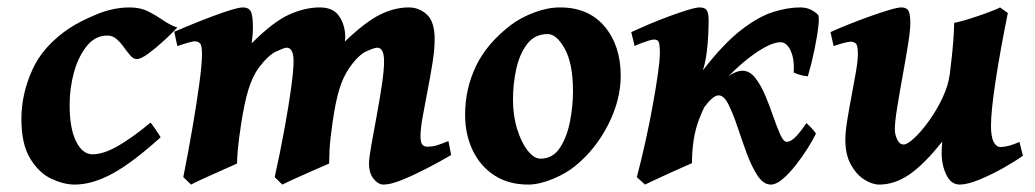

<svg xmlns="http://www.w3.org/2000/svg" viewBox="-20 -477 2788 517"><path d="M457.5 -402.8Q443.8 -388.2 422.1 -368.2Q400.4 -348.1 379.9 -333Q359.4 -317.9 348.1 -317.9Q339.4 -317.9 331.1 -327.4Q322.8 -336.9 313.7 -349.6Q304.7 -362.3 293.9 -371.8Q283.2 -381.3 269 -381.3Q236.8 -381.3 214.1 -353.5Q191.4 -325.7 179.4 -283Q167.5 -240.2 167.5 -194.3Q167.5 -131.3 184.8 -96.4Q202.1 -61.5 229 -61.5Q257.8 -61.5 295.7 -82.8Q333.5 -104 385.7 -147Q389.6 -142.1 400.1 -126.7Q410.6 -111.3 412.6 -107.4Q335.9 -38.1 282 -9Q228 20 181.2 20Q151.9 20 118.4 4.4Q85 -11.2 61.3 -50Q37.6 -88.9 37.6 -157.2Q37.6 -223.1 66.7 -288.3Q95.7 -353.5 167.5 -401.4Q194.8 -419.4 239.7 -438.2Q284.7 -457 329.1 -457Q357.9 -457 379.2 -446.3Q400.4 -435.5 418.9 -422.6Q437.5 -409.7 457.5 -402.8Z M1194.8 -59.6Q1165 -42 1129.6 -23.7Q1094.2 -5.4 1063 7.3Q1031.7 20 1012.7 20Q998.5 20 986.1 4.6Q973.6 -10.7 973.6 -37.1Q973.6 -50.3 979.7 -85Q985.8 -119.6 993.9 -163.1Q1002 -206.5 1008.1 -247.1Q1014.2 -287.6 1014.2 -312Q1014.2 -348.6 995.6 -348.6Q988.3 -348.6 966.3 -338.6Q944.3 -328.6 919.9 -293Q903.8 -269.5 893.6 -236.3Q883.3 -203.1 875 -144Q868.7 -99.6 867.4 -73.7Q866.2 -47.9 866.2 -36.6Q859.4 -33.7 841.6 -25.9Q823.7 -18.1 802.7 -8.8Q781.7 0.5 764.2 8.5Q746.6 16.6 740.2 20L719.7 0Q734.4 -66.4 745.8 -128.9Q757.3 -191.4 763.9 -240Q770.5 -288.6 770.5 -312.5Q770.5 -348.6 751.5 -348.6Q746.1 -348.6 724.1 -338.6Q702.1 -328.6 676.3 -293.9Q659.7 -271 648.9 -235.8Q638.2 -200.7 629.4 -144Q622.6 -99.6 620.4 -74Q618.2 -48.3 618.2 -36.6Q611.8 -33.7 594.2 -25.9Q576.7 -18.1 555.9 -8.8Q535.2 0.5 517.8 8.5Q500.5 16.6 494.6 20L473.6 0Q487.3 -68.8 498.5 -134.5Q509.8 -200.2 516.8 -252.2Q523.9 -304.2 523.9 -332Q523.9 -354.5 518.6 -360.1Q513.2 -365.7 504.9 -365.7Q498.5 -365.7 483.6 -361.3Q468.8 -356.9 457.5 -353L449.2 -391.6Q469.7 -400.4 497.3 -411.6Q524.9 -422.9 552.7 -433.3Q580.6 -443.8 602.5 -450.4Q624.5 -457 634.3 -457Q649.4 -457 655.3 -446.3Q661.1 -435.5 661.1 -400.9Q661.1 -385.3 657.7 -360.4Q715.8 -418.5 758.5 -437.7Q801.3 -457 841.3 -457Q877.9 -457 893.8 -432.6Q909.7 -408.2 909.7 -376Q909.7 -373 908.7 -365.2Q965.3 -419.4 1004.4 -438.2Q1043.5 -457 1080.1 -457Q1108.9 -457 1129.6 -437.7Q1150.4 -418.5 1150.4 -371.1Q1150.4 -343.3 1144.5 -306.9Q1138.7 -270.5 1131.3 -232.9Q1124 -195.3 1118.2 -162.8Q1112.3 -130.4 1112.3 -109.9Q1112.3 -93.3 1117.2 -87.6Q1122.1 -82 1130.4 -82Q1144.5 -82 1156.5 -85.7Q1168.5 -89.4 1187.5 -97.2Z M1651.4 -272.9Q1651.4 -208 1617.9 -141.8Q1584.5 -75.7 1529.8 -30.8Q1504.4 -9.8 1468 5.1Q1431.6 20 1402.3 20Q1349.6 20 1311.5 -4.6Q1273.4 -29.3 1252.9 -72Q1232.4 -114.7 1232.4 -168Q1232.4 -237.8 1261.7 -299.1Q1291 -360.4 1356.4 -410.2Q1382.3 -429.7 1418.5 -443.4Q1454.6 -457 1488.3 -457Q1564.9 -457 1608.2 -405.5Q1651.4 -354 1651.4 -272.9ZM1522.9 -231Q1522.9 -305.2 1501 -345.2Q1479 -385.3 1454.6 -385.3Q1419.9 -385.3 1399.4 -358.4Q1378.9 -331.5 1370.1 -291Q1361.3 -250.5 1361.3 -209Q1361.3 -165.5 1372.6 -129.4Q1383.8 -93.3 1400.9 -71.5Q1418 -49.8 1435.5 -49.8Q1468.3 -49.8 1487.3 -78.4Q1506.3 -106.9 1514.6 -148.9Q1522.9 -190.9 1522.9 -231Z M2182.6 -437Q2186.5 -433.1 2183.6 -406.5Q2180.7 -379.9 2173.1 -343Q2165.5 -306.2 2155.3 -271.5Q2134.8 -273.4 2117.2 -281.7Q2119.6 -317.4 2109.1 -340.3Q2098.6 -363.3 2081.5 -363.3Q2055.2 -363.3 2007.6 -329.3Q1960 -295.4 1900.9 -227.5Q1880.9 -204.6 1862.1 -155Q1843.3 -105.5 1843.3 -37.6Q1836.9 -34.7 1818.8 -26.9Q1800.8 -19 1779.5 -9.3Q1758.3 0.5 1740.5 8.8Q1722.7 17.1 1716.8 20L1694.8 0Q1707 -46.4 1718.3 -97.2Q1729.5 -147.9 1738 -195.3Q1746.6 -242.7 1751.7 -279.3Q1756.8 -315.9 1756.8 -333Q1756.8 -358.9 1753.4 -364.7Q1750 -370.6 1741.2 -370.6Q1736.3 -370.6 1725.3 -367.2Q1714.4 -363.8 1703.6 -359.6Q1692.9 -355.5 1689 -353L1679.7 -390.6Q1698.7 -399.4 1725.8 -410.9Q1752.9 -422.4 1781.2 -432.9Q1809.6 -443.4 1832 -450.2Q1854.5 -457 1864.3 -457Q1877.9 -457 1883.1 -449.2Q1888.2 -441.4 1888.2 -420.4Q1888.2 -409.2 1887.2 -385.3Q1886.2 -361.3 1882.8 -334.7Q1879.4 -308.1 1872.6 -287.6Q1928.2 -359.4 1975.1 -395.8Q2022 -432.1 2061.5 -444.6Q2101.1 -457 2134.8 -457Q2150.4 -457 2162.8 -451.2Q2175.3 -445.3 2182.6 -437ZM2177.2 -117.2Q2168.9 -100.1 2154.3 -76.9Q2139.6 -53.7 2122.1 -31.5Q2104.5 -9.3 2087.2 5.4Q2069.8 20 2055.7 20Q2035.6 20 2019.8 -4.2Q2003.9 -28.3 1990.7 -64.2Q1977.5 -100.1 1965.6 -136Q1953.6 -171.9 1941.4 -196Q1929.2 -220.2 1915 -220.2Q1900.4 -220.2 1877.2 -189.5Q1854 -158.7 1839.8 -84Q1834.5 -84 1825.9 -85.4Q1817.4 -86.9 1814.5 -89.8Q1862.3 -199.2 1907.2 -242.9Q1952.1 -286.6 1979 -286.6Q1998.5 -286.6 2013.7 -267.3Q2028.8 -248 2040.8 -219.5Q2052.7 -190.9 2062.5 -162.4Q2072.3 -133.8 2081.1 -114.5Q2089.8 -95.2 2098.1 -95.2Q2110.4 -95.2 2124.5 -110.6Q2138.7 -126 2151.4 -145.5Q2155.8 -142.1 2164.6 -132.8Q2173.3 -123.5 2177.2 -117.2Z M2515.6 -65.4Q2515.6 -79.1 2517.1 -95.7Q2467.8 -33.7 2428.2 -6.8Q2388.7 20 2347.7 20Q2328.6 20 2307.4 6.6Q2286.1 -6.8 2271.2 -33.7Q2256.3 -60.5 2256.3 -100.1Q2256.3 -122.1 2261.5 -153.8Q2266.6 -185.5 2273.2 -220Q2279.8 -254.4 2284.9 -284.2Q2290 -314 2290 -332Q2290 -354.5 2284.7 -359.6Q2279.3 -364.7 2270.5 -364.7Q2264.2 -364.7 2248.5 -360.4Q2232.9 -356 2224.6 -353L2216.3 -390.6Q2236.8 -399.9 2265.4 -411.4Q2293.9 -422.9 2322.8 -433.1Q2351.6 -443.4 2374.5 -450.2Q2397.5 -457 2407.2 -457Q2421.4 -457 2426.3 -447.8Q2431.2 -438.5 2431.2 -416Q2431.2 -394.5 2424.8 -355.5Q2418.5 -316.4 2410.4 -272Q2402.3 -227.5 2396 -188.5Q2389.6 -149.4 2389.6 -127.9Q2389.6 -114.3 2396 -101.1Q2402.3 -87.9 2413.1 -87.9Q2423.3 -87.9 2442.4 -105.7Q2461.4 -123.5 2481.9 -152.1Q2502.4 -180.7 2518.1 -213.9Q2533.7 -247.1 2537.6 -278.3Q2544.4 -332 2546.9 -365.7Q2549.3 -399.4 2549.3 -415.5Q2558.6 -417 2576.4 -422.1Q2594.2 -427.2 2614.3 -434.1Q2634.3 -440.9 2650.6 -447.3Q2667 -453.6 2672.9 -457L2693.8 -441.9Q2672.9 -338.9 2660.6 -257.8Q2648.4 -176.8 2648.4 -138.2Q2648.4 -108.4 2655.8 -94.7Q2663.1 -81.1 2673.3 -81.1Q2694.3 -81.1 2725.1 -94.7L2734.4 -57.6Q2714.8 -43.5 2682.4 -25.1Q2649.9 -6.8 2617.4 6.6Q2585 20 2564.5 20Q2541 20 2528.3 -6.1Q2515.6 -32.2 2515.6 -65.4Z"/></svg>

Font: Gentium Book Plus
Style: Bold Italic
Weight: 700
Italic angle: -8°
Designer: Victor Gaultney, Annie Olsen, Iska Routamaa, Becca Hirsbrunner
Foundry: SIL International
Version: Version 6.101